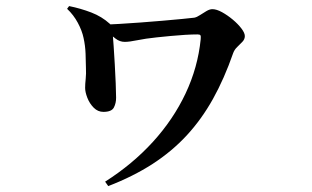

<svg xmlns="http://www.w3.org/2000/svg" viewBox="-20 -559 1040 641"><path d="M330.9 47.5Q422.3 -10.6 490.5 -85.4Q558.6 -160.2 599.6 -247.1Q640.6 -334.1 650 -427.8Q651 -437.9 649.2 -441Q647.5 -444.1 639.6 -444.1Q621.6 -444.1 598.1 -442.7Q574.5 -441.3 549.9 -438.9Q525.3 -436.5 502.8 -434.2Q464.9 -430.2 438.4 -424.7Q411.9 -419.2 396.4 -419.2Q379.8 -419.2 365.8 -430.1Q351.9 -441 324.7 -462.7L325.5 -476.5Q345.1 -477.2 377.5 -479.1Q409.8 -480.9 448.1 -483.8Q486.5 -486.7 523.1 -489.8Q559.8 -492.9 588 -495.7Q616.3 -498.5 628.9 -500Q637.3 -501.7 647.8 -508.7Q658.3 -515.6 669.2 -522Q680.1 -528.4 689 -528.4Q702.9 -528.4 721.3 -518.3Q739.7 -508.1 757.2 -493.5Q774.6 -478.9 786 -463.9Q797.4 -448.9 797.4 -438.6Q797.4 -427.9 789.1 -419.3Q780.9 -410.6 771.8 -402Q762.7 -393.3 758.5 -381.9Q729 -297 691.1 -228.9Q653.1 -160.8 603.5 -107.1Q553.8 -53.4 489.1 -11.5Q424.3 30.3 341.4 62.3ZM325.1 -185.5Q306.8 -185.5 292.9 -199.4Q279 -213.4 271.6 -232.5Q264.2 -251.6 264.2 -265.7Q264.2 -278.2 266.1 -295.7Q267.9 -313.2 266.9 -332.2Q266.7 -352.1 265.7 -379.4Q264.7 -406.6 259 -432.2Q254 -456.3 239.9 -482.7Q225.9 -509 204 -529.6L210.7 -538.7Q249.5 -530.8 284.8 -517.3Q320 -503.7 346.2 -479.9Q355.6 -471.7 355.7 -462.8Q355.9 -453.9 356.1 -448.3Q357.6 -433.8 359.4 -405.4Q361.1 -377.1 363.2 -344.1Q365.2 -311.1 366.3 -281Q367.3 -250.9 367.6 -233.3Q367.8 -215.1 360.3 -200.3Q352.8 -185.5 325.1 -185.5Z"/></svg>

Font: Noto Serif HK ExtraLight
Style: Regular
Weight: 200
Designer: Ryoko NISHIZUKA 西塚涼子 (kana & ideographs); Frank Grießhammer (Latin, Greek & Cyrillic); Wenlong ZHANG 张文龙 (bopomofo); San
Foundry: Adobe
Version: Version 2.002-H1;hotconv 1.1.0;makeotfexe 2.6.0